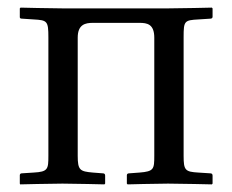

<svg xmlns="http://www.w3.org/2000/svg" viewBox="-20 -482 609 504"><path d="M107 -384V-73C107 -38 106 -31 68 -29L37 -27C34 -27 32 -25 32 -22V0L33 2C33 2 114 0 144 0C174 0 254 2 254 2L256 0V-21C256 -25 254 -27 250 -27L224 -29C190 -32 184 -35 184 -73V-383C184 -418 204 -422 224 -422H346C366 -422 385 -419 385 -383V-73C385 -38 384 -32 346 -29L319 -27C315 -27 313 -25 313 -22V0L315 2C315 2 391 0 421 0C452 0 536 2 536 2L538 0V-21C538 -25 536 -27 532 -27L501 -29C466 -31 462 -35 462 -73V-385C462 -427 464 -429 501 -431L532 -433C536 -433 538 -435 538 -438V-460L536 -462C536 -462 451 -460 421 -460H145C115 -460 34 -462 34 -462L32 -460V-437C32 -434 34 -433 38 -433L68 -431C104 -429 107 -427 107 -384Z"/></svg>

Font: Linux Libertine O C
Style: Regular
Weight: 400
Designer: Philipp H. Poll
Foundry: Philipp H. Poll
Version: Version 4.0.3